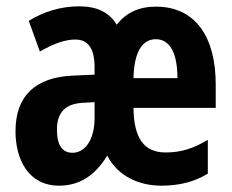

<svg xmlns="http://www.w3.org/2000/svg" viewBox="-20 -577 735 607"><path d="M473 -556C419 -556 379 -537 349 -499C325 -538 287 -557 230 -557C173 -557 117 -540 71 -511L106 -414C151 -440 187 -452 218 -452C260 -452 279 -422 279 -364V-341L211 -338C93 -333 29 -275 29 -162C29 -74 69 10 167 10C230 10 280 -21 319 -85C352 -21 418 10 490 10C547 10 594 -2 637 -28V-135C591 -107 551 -95 504 -95C435 -95 403 -140 402 -236H662V-310C662 -460 598 -556 473 -556ZM473 -453C517 -453 541 -409 541 -330H402C404 -417 432 -453 473 -453ZM242 -252 279 -254V-203C279 -137 250 -94 209 -94C177 -94 160 -118 160 -167C160 -222 187 -249 242 -252Z"/></svg>

Font: Noto Sans Devanagari ExtraCondensed
Style: Bold
Weight: 700
Width: 2
Designer: Jelle Bosma - Monotype Design Team
Foundry: Monotype Imaging Inc.
Version: Version 2.004